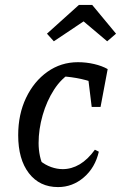

<svg xmlns="http://www.w3.org/2000/svg" viewBox="-20 -752 492 781"><path d="M216 9Q141 9 97.5 -47.5Q54 -104 54 -202Q54 -287 86 -354Q118 -421 173 -460Q228 -499 297 -499Q331 -499 363 -491.5Q395 -484 418 -471L387 -406Q316 -437 226 -442L272 -458Q230 -434 200 -387.5Q170 -341 153.5 -283.5Q137 -226 137 -170Q137 -143 142.5 -117Q148 -91 160 -69L143 -98Q164 -81 188 -72.5Q212 -64 235 -64Q271 -64 304 -83.5Q337 -103 366 -143L382 -135Q367 -70 321 -30.5Q275 9 216 9ZM353 -317 334 -472 418 -471 389 -317ZM355 -732 452 -615 416 -584 320 -665 199 -584 171 -615 301 -732Z"/></svg>

Font: Piazzolla Thin Medium
Style: Italic
Weight: 500
Italic angle: -11.3°
Version: Version 2.005